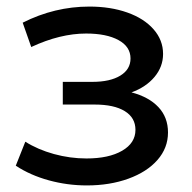

<svg xmlns="http://www.w3.org/2000/svg" viewBox="-20 -557 584 584"><path d="M491 -154Q491 -107 459 -70.5Q427 -34 370.5 -13.5Q314 7 244 7Q185 7 128.5 -8.5Q72 -24 28 -53L57 -126Q95 -102 144 -88.5Q193 -75 243 -75Q311 -75 351.5 -98.5Q392 -122 392 -162Q392 -199 359.5 -219Q327 -239 268 -239H171V-308H261Q315 -308 346 -327Q377 -346 377 -379Q377 -415 340.5 -435Q304 -455 242 -455Q163 -455 75 -414L49 -488Q146 -537 252 -537Q316 -537 367 -519Q418 -501 447 -468Q476 -435 476 -393Q476 -354 450 -323Q424 -292 380 -276Q433 -262 462 -231Q491 -200 491 -154Z"/></svg>

Font: APTA Sans Medium
Style: Bold
Weight: 500
Version: Version 7.200